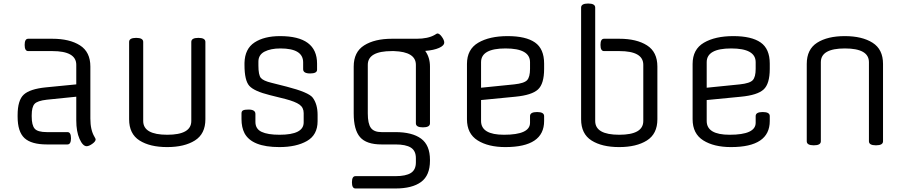

<svg xmlns="http://www.w3.org/2000/svg" viewBox="-20 -820 5143 1090"><path d="M363 0H246Q158 0 119 -36Q80 -72 80 -158V-166Q80 -251 115 -283Q150 -315 240 -324L413 -341V-452Q413 -530 277 -530H140Q120 -530 120 -565Q120 -600 140 -600H277Q375 -600 434 -562.5Q493 -525 493 -442V-147Q493 -82 516 -44Q523 -32 523 -29Q523 -17 504 -3.5Q485 10 472 10Q450 10 431.5 -31.5Q413 -73 413 -137V-271L246 -254Q192 -248 176 -230Q160 -212 160 -166V-158Q160 -110 176.5 -90Q193 -70 246 -70H363Q383 -70 383 -35Q383 0 363 0Z M1146 -582V-143Q1146 -60 1086.5 -22.5Q1027 15 929 15Q831 15 772 -22.5Q713 -60 713 -143V-582Q713 -605 753 -605Q793 -605 793 -582V-133Q793 -55 929.5 -55Q1066 -55 1066 -133V-582Q1066 -605 1106 -605Q1146 -605 1146 -582Z M1701 -427V-466Q1701 -545 1572 -545Q1517 -545 1482 -527Q1447 -509 1447 -470V-448Q1447 -394 1461 -377.5Q1475 -361 1521 -350L1608 -328Q1732 -296 1755 -266Q1783 -229 1783 -168V-132Q1783 -54 1722.5 -19.5Q1662 15 1566 15Q1410 15 1368 -64Q1351 -97 1351 -144V-176Q1351 -189 1360 -193.5Q1369 -198 1391 -198Q1430 -198 1430 -173V-128Q1430 -88 1465 -71.5Q1500 -55 1567 -55Q1704 -55 1704 -125V-178Q1704 -209 1680.5 -226Q1657 -243 1600 -258L1512 -280Q1423 -302 1395.5 -332.5Q1368 -363 1368 -451V-463Q1370 -543 1425 -579Q1480 -615 1570 -615Q1780 -615 1780 -459V-424Q1780 -403 1740.5 -403Q1701 -403 1701 -427Z M2421 -442V-120Q2421 -97 2381 -97Q2341 -97 2341 -120V-452Q2341 -526 2216 -530H2205Q2068 -530 2068 -452V-176Q2068 -118 2085.5 -94Q2103 -70 2146 -70H2225Q2320 -70 2370.5 -33Q2421 4 2421 88V92Q2421 176 2370.5 213Q2320 250 2225 250H1998Q1978 250 1978 215Q1978 180 1998 180H2225Q2284 180 2312.5 162Q2341 144 2341 102V78Q2341 36 2312.5 18Q2284 0 2225 0H2146Q2060 0 2024 -41.5Q1988 -83 1988 -176V-442Q1988 -525 2047.5 -562.5Q2107 -600 2205 -600H2345Q2410 -600 2448 -622Q2460 -630 2463 -630Q2475 -630 2488.5 -611Q2502 -592 2502 -579Q2502 -561 2472.5 -548Q2443 -535 2394 -531Q2421 -494 2421 -442Z M3069 -459V-429Q3069 -344 3034 -312Q2999 -280 2906 -271L2711 -252V-133Q2711 -55 2841 -55Q2989 -55 2989 -123V-161Q2989 -184 3029 -184Q3069 -184 3069 -161V-133Q3069 15 2849 15Q2752 15 2691.5 -23Q2631 -61 2631 -143V-457Q2631 -540 2695 -577.5Q2759 -615 2862 -615Q2965 -615 3017 -579Q3069 -543 3069 -459ZM2711 -467V-322L2899 -341Q2956 -347 2972.5 -365Q2989 -383 2989 -429V-467Q2989 -545 2850 -545Q2711 -545 2711 -467Z M3496 -530H3409Q3389 -530 3389 -565Q3389 -600 3409 -600H3496Q3594 -600 3653 -562.5Q3712 -525 3712 -442V-143Q3712 -60 3652.5 -22.5Q3593 15 3495 15Q3397 15 3338 -22.5Q3279 -60 3279 -143V-777Q3279 -800 3319 -800Q3359 -800 3359 -777V-133Q3359 -55 3495.5 -55Q3632 -55 3632 -133V-452Q3632 -530 3496 -530Z M4350 -459V-429Q4350 -344 4315 -312Q4280 -280 4187 -271L3992 -252V-133Q3992 -55 4122 -55Q4270 -55 4270 -123V-161Q4270 -184 4310 -184Q4350 -184 4350 -161V-133Q4350 15 4130 15Q4033 15 3972.5 -23Q3912 -61 3912 -143V-457Q3912 -540 3976 -577.5Q4040 -615 4143 -615Q4246 -615 4298 -579Q4350 -543 4350 -459ZM3992 -467V-322L4180 -341Q4237 -347 4253.5 -365Q4270 -383 4270 -429V-467Q4270 -545 4131 -545Q3992 -545 3992 -467Z M4993 -457V-18Q4993 5 4953 5Q4913 5 4913 -18V-467Q4913 -545 4776.5 -545Q4640 -545 4640 -467V-18Q4640 5 4600 5Q4560 5 4560 -18V-457Q4560 -540 4619 -577.5Q4678 -615 4776 -615Q4874 -615 4933.5 -577.5Q4993 -540 4993 -457Z"/></svg>

Font: Offside
Style: Regular
Weight: 400
Designer: Eduardo Rodriguez Tunni
Foundry: Eduardo Rodriguez Tunni
Version: Version 1.001